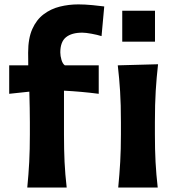

<svg xmlns="http://www.w3.org/2000/svg" viewBox="-20 -846 793 866"><path d="M531.4 -797.7H679.1V-658.1H531.4ZM103 0Q108.9 -59.6 111.8 -115.2Q114.7 -170.9 114.7 -239.7V-294.4Q114.7 -325.2 114 -359.6Q113.3 -394 112.3 -432.6L21.5 -422.9V-551.3H107.4Q107.4 -566.4 107.2 -580.6Q106.9 -594.7 106.9 -608.4Q106.9 -672.9 125.7 -715.1Q144.5 -757.3 177 -781.7Q209.5 -806.2 250 -816.2Q290.5 -826.2 333.5 -826.2Q362.8 -826.2 397.7 -822.8Q432.6 -819.3 450.2 -816.9L438 -683.1Q419.4 -689 393.1 -693.8Q366.7 -698.7 351.1 -698.7Q303.2 -698.7 277.6 -678Q252 -657.2 252 -609.4Q252 -593.8 257.3 -575.9Q262.7 -558.1 272.5 -551.3H425.3V-422.9Q384.8 -428.2 345.9 -431.6Q307.1 -435.1 268.6 -437V-239.7Q268.6 -170.9 271.2 -115.2Q273.9 -59.6 280.8 0ZM513.2 0Q519 -59.6 522.2 -115.2Q525.4 -170.9 525.4 -239.7V-294.4Q525.4 -375.5 521.7 -433.8Q518.1 -492.2 511.2 -551.3L692.9 -556.2Q686 -495.6 682.4 -436.3Q678.7 -377 678.7 -294.4V-239.7Q678.7 -170.9 681.6 -115.2Q684.6 -59.6 691.4 0Z"/></svg>

Font: Pinar-DS3-FD Bold
Style: Regular
Weight: 700
Designer: Amin Abedi
Version: Version 3.000